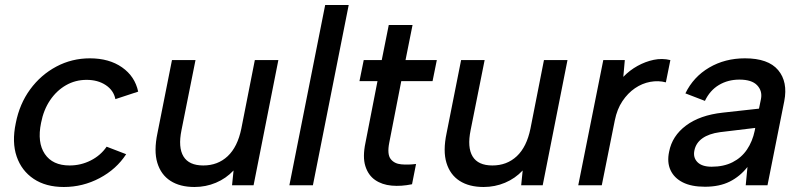

<svg xmlns="http://www.w3.org/2000/svg" viewBox="-20 -740 3199 767"><path d="M235 7Q163 7 114.5 -25.5Q66 -58 46.5 -115Q27 -172 43 -248Q58 -325 100.5 -383Q143 -441 205 -474Q267 -507 339 -507Q416 -507 467.5 -471Q519 -435 532 -374L441 -344Q434 -379 402.5 -400Q371 -421 326 -421Q281 -421 243.5 -399.5Q206 -378 180 -339.5Q154 -301 144 -249Q128 -171 159 -125Q190 -79 258 -79Q303 -79 342.5 -99Q382 -119 406 -154L484 -124Q445 -64 378 -28.5Q311 7 235 7Z M993 0H907L913 -59Q883 -27 842.5 -10Q802 7 757 7Q699 7 661 -17.5Q623 -42 608.5 -89.5Q594 -137 609 -208L667 -500H761L705 -220Q691 -151 713 -115Q735 -79 792 -79Q850 -79 889.5 -116Q929 -153 944 -226L998 -500H1092Z M1279 -720H1373L1230 0H1136Z M1505 -500 1533 -640H1628L1600 -500H1725L1708 -416H1583L1535 -170Q1526 -124 1540.5 -105Q1555 -86 1583 -83.5Q1611 -81 1642 -85L1626 -4Q1583 5 1544.5 1.5Q1506 -2 1478.5 -21Q1451 -40 1439.5 -76.5Q1428 -113 1440 -170L1488 -416H1416L1433 -500Z M2148 0H2062L2068 -59Q2038 -27 1997.5 -10Q1957 7 1912 7Q1854 7 1816 -17.5Q1778 -42 1763.5 -89.5Q1749 -137 1764 -208L1822 -500H1916L1860 -220Q1846 -151 1868 -115Q1890 -79 1947 -79Q2005 -79 2044.5 -116Q2084 -153 2099 -226L2153 -500H2247Z M2390 -500H2476L2470 -433Q2495 -459 2526.5 -476.5Q2558 -494 2591.5 -501Q2625 -508 2658 -500L2640 -411Q2610 -419 2577.5 -413Q2545 -407 2516.5 -387.5Q2488 -368 2466.5 -336Q2445 -304 2436 -259L2384 0H2290Z M2959 0 2966 -73Q2936 -35 2895 -14.5Q2854 6 2796 6Q2742 6 2707.5 -11.5Q2673 -29 2658.5 -60.5Q2644 -92 2653 -134Q2665 -197 2720.5 -238.5Q2776 -280 2867 -290L3012 -306L3020 -345Q3026 -377 3004.5 -399.5Q2983 -422 2934 -422Q2888 -422 2852 -400.5Q2816 -379 2796 -337L2718 -367Q2750 -433 2813 -470Q2876 -507 2956 -507Q3049 -507 3088.5 -460Q3128 -413 3113 -336L3046 0ZM2997 -229 2856 -212Q2812 -206 2786 -187.5Q2760 -169 2754 -139Q2748 -111 2766 -92.5Q2784 -74 2823 -74Q2871 -74 2906.5 -92Q2942 -110 2964 -142.5Q2986 -175 2995 -218Z"/></svg>

Font: Albert Sans Medium
Style: Italic
Weight: 500
Italic angle: -11.25°
Designer: Andreas Rasmussen
Foundry: a.Foundry
Version: Version 1.025